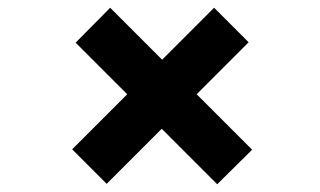

<svg xmlns="http://www.w3.org/2000/svg" viewBox="-20 -594 824 495"><path d="M621 -485 487 -351 630 -208 540 -119 397 -262 255 -120 166 -209 308 -351 175 -484 264 -574 398 -440 532 -574Z"/></svg>

Font: Freesentation 9 Black
Style: Regular
Weight: 900
Designer: glyphs from Roboto by Christian Robertson / Hangul glyphs from Noto Sans CJK(Source Han Sans) by Jang Soo-young and Kang
Foundry: PT&
Version: Version 2.001